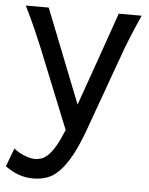

<svg xmlns="http://www.w3.org/2000/svg" viewBox="-62 -541 632 814"><g transform="rotate(5 253.5 -134.0)"><path d="M319.8 0Q294.4 70.3 270 114.7Q245.6 159.2 220.5 184.8Q195.3 210.4 168.2 220Q141.1 229.5 109.9 229.5Q76.2 229.5 46.6 218.8Q17.1 208 -9.8 188L19.5 109.9Q27.3 116.2 37.8 122.8Q48.3 129.4 60.3 134.5Q72.3 139.6 85 143.1Q97.7 146.5 109.9 146.5Q124.5 146.5 138.7 141.4Q152.8 136.2 167.2 121.8Q181.6 107.4 196.8 81.3Q211.9 55.2 229 12.7L92.8 -324.7Q79.1 -357.9 61 -399.4Q43 -440.9 14.6 -498H112.3L270 -99.1Q279.3 -125.5 290.3 -156.5Q301.3 -187.5 313 -220.5Q324.7 -253.4 336.4 -286.9Q348.1 -320.3 358.9 -351.1Q384.3 -423.3 410.2 -498H507.8Q495.1 -469.7 484.9 -445.6Q474.6 -421.4 465.8 -400.1Q457 -378.9 450 -360.4Q442.9 -341.8 437 -324.7Z"/></g></svg>

Font: Andika Afr
Style: Regular
Weight: 400
Designer: Victor Gaultney, Annie Olsen, Julie Remington, Don Collingsworth, Eric Hays, Becca Hirsbrunner
Foundry: SIL International
Version: Version 5.000